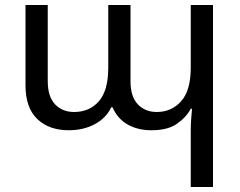

<svg xmlns="http://www.w3.org/2000/svg" viewBox="-20 -512 960 768"><path d="M743 236V11Q743 -12 744.5 -33Q746 -54 748 -77H743Q725 -43 688 -17Q651 9 586 9Q531 9 490.5 -14Q450 -37 430 -83H425Q405 -40 359.5 -15.5Q314 9 255 9Q176 9 129 -36Q82 -81 82 -171V-492H171V-188Q171 -125 200.5 -94.5Q230 -64 276 -64Q338 -64 375.5 -107Q413 -150 413 -241V-492H502V-188Q502 -125 531.5 -94.5Q561 -64 607 -64Q666 -64 704.5 -107Q743 -150 743 -241V-492H832V236Z"/></svg>

Font: Go Noto Current
Style: Regular
Weight: 400
Designer: Monotype Design Team
Foundry: Monotype Imaging Inc.
Version: Version 2.007; ttfautohint (v1.8) -l 8 -r 50 -G 200 -x 14 -D